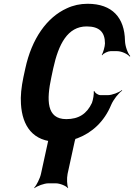

<svg xmlns="http://www.w3.org/2000/svg" viewBox="-20 -741 710 1017"><path d="M331 -110C226 -110 226 -211 252 -332L262 -379C290 -507 338 -601 439 -601C506 -601 536 -571 536 -511C536 -495 526 -461 519 -450L521 -448C528 -459 553 -470 565 -470H601C624 -470 656 -455 667 -441L670 -444C657 -458 643 -495 642 -525C640 -647 575 -721 444 -721C405 -721 368 -713 334 -697C228 -649 148 -536 114 -378L104 -332C93 -279 88 -232 91 -190C98 -74 154 10 284 10C322 10 358 4 391 -9C467 -38 532 -96 569 -186C581 -214 608 -248 627 -261L626 -264C610 -251 573 -237 551 -237H513C500 -237 483 -248 480 -259L476 -256C479 -246 473 -212 467 -196C440 -138 397 -110 331 -110ZM338 180 376 6C381 -18 399 -55 411 -68L410 -70C395 -58 358 -44 335 -44H297C274 -44 241 -58 232 -70L231 -68C237 -55 240 -18 235 6L197 180C192 204 173 241 161 254L162 256C177 244 214 230 237 230H275C298 230 331 244 340 256L341 254C335 241 333 204 338 180Z"/></svg>

Font: Asimov
Style: EdgeExtremeIt
Weight: 500
Designer: Google
Version: Version 2.000980: 2014